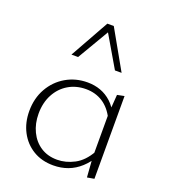

<svg xmlns="http://www.w3.org/2000/svg" viewBox="-131 -798 787 896"><g transform="rotate(20 262.5 -350.0)"><path d="M236 4Q179 4 136 -22Q93 -48 69 -93.5Q45 -139 45 -197Q45 -260 73 -309.5Q101 -359 149 -387Q197 -415 256 -415Q291 -415 321 -404Q351 -393 375.5 -370.5Q400 -348 416 -314L403 -289Q380 -336 343.5 -359.5Q307 -383 260 -383Q211 -383 172.5 -360Q134 -337 112 -295.5Q90 -254 90 -200Q90 -151 109 -111.5Q128 -72 162.5 -49.5Q197 -27 244 -27Q287 -27 329 -49Q371 -71 401 -124L420 -110Q398 -72 370 -46.5Q342 -21 308.5 -8.5Q275 4 236 4ZM404 3 397 -94V-312L404 -407L439 -414V-3ZM356 -511 257 -680 248 -704H280L389 -511ZM140 -511 248 -704H280L273 -681L173 -511Z"/></g></svg>

Font: Ysabeau Infant ExtraLight
Style: Regular
Weight: 250
Designer: Christian Thalmann (Catharsis Fonts)
Version: Version 2.001;gftools[0.9.30]; featfreeze: ss01,ss02,lnum